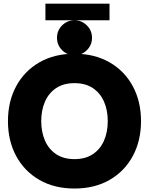

<svg xmlns="http://www.w3.org/2000/svg" viewBox="-20 -1037 831 1071"><path d="M24.4 -361.3Q24.4 -471.2 70.3 -556.2Q116.2 -641.1 199.7 -689.2Q283.2 -737.3 395.5 -737.3Q507.8 -737.3 591.3 -689.2Q674.8 -641.1 720.7 -556.2Q766.6 -471.2 766.6 -361.3Q766.6 -251.5 720.7 -166.5Q674.8 -81.5 591.3 -33.4Q507.8 14.6 395.5 14.6Q283.2 14.6 199.7 -33.4Q116.2 -81.5 70.3 -166.5Q24.4 -251.5 24.4 -361.3ZM210 -361.3Q210 -300.3 231 -252.4Q252 -204.6 293.2 -177Q334.5 -149.4 395.5 -149.4Q456.5 -149.4 497.8 -177Q539.1 -204.6 560.1 -252.4Q581.1 -300.3 581.1 -361.3Q581.1 -422.4 560.1 -470.2Q539.1 -518.1 497.8 -545.7Q456.5 -573.2 395.5 -573.2Q334.5 -573.2 293.2 -545.7Q252 -518.1 231 -470.2Q210 -422.4 210 -361.3ZM297.9 -826.2Q297.9 -866.7 326.4 -895.3Q355 -923.8 395.5 -923.8Q436 -923.8 464.6 -895.3Q493.2 -866.7 493.2 -826.2Q493.2 -785.6 464.6 -757.1Q436 -728.5 395.5 -728.5Q355 -728.5 326.4 -757.1Q297.9 -785.6 297.9 -826.2ZM233.4 -923.8V-1016.6H590.8V-923.8Z"/></svg>

Font: Giphurs Black
Style: Regular
Weight: 900
Version: Version 0.920; ttfautohint (v1.8.4.7-5d5b)